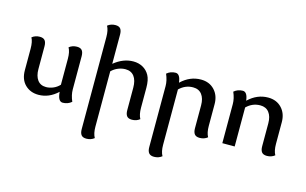

<svg xmlns="http://www.w3.org/2000/svg" viewBox="-104 -939 2325 1458"><g transform="rotate(15 1059.0 -210.5)"><path d="M408.2 17.1Q370.6 17.1 365.2 -57.1Q297.4 6.8 214.4 6.8Q150.4 6.8 108.9 -33.9Q67.4 -74.7 67.4 -147V-315.9Q67.4 -372.1 50.8 -400.9Q76.7 -421.9 112.3 -421.9Q140.6 -421.9 152.6 -406.5Q164.6 -391.1 164.6 -360.4V-182.1Q164.6 -127.9 187.7 -96.4Q210.9 -64.9 255.4 -64.9Q282.2 -64.9 310.3 -76.4Q338.4 -87.9 360.4 -111.3V-315.9Q360.4 -370.1 342.8 -400.9Q368.7 -421.9 404.3 -421.9Q432.6 -421.9 444.6 -406.5Q456.5 -391.1 456.5 -360.4V-100.6Q456.5 -56.6 477.5 -8.3Q447.8 17.1 408.2 17.1Z M652.3 234.4Q624 234.4 612.1 219Q600.1 203.6 600.1 172.9V-550.3Q600.1 -604.5 582.5 -635.3Q608.4 -656.2 644 -656.2Q672.4 -656.2 684.1 -640.9Q695.8 -625.5 695.8 -594.7V-365.7Q768.1 -424.8 847.2 -424.8Q888.7 -424.8 921.6 -406.7Q954.6 -388.7 973.9 -354Q993.2 -319.3 993.2 -256.3V-100.1Q993.2 -45.9 1010.7 -15.1Q984.9 5.9 949.2 5.9Q920.9 5.9 908.9 -9.5Q897 -24.9 897 -55.7V-231Q897 -289.6 873 -320.8Q849.1 -352.1 804.2 -352.1Q776.4 -352.1 747.8 -340.8Q719.2 -329.6 695.8 -306.6V128.4Q695.8 182.1 713.9 213.4Q688 234.4 652.3 234.4Z M1184.6 234.4Q1156.2 234.4 1143.6 219Q1130.9 203.6 1130.9 172.9V-307.1Q1130.9 -351.1 1109.9 -399.4Q1139.2 -424.8 1178.7 -424.8Q1214.4 -424.8 1222.2 -359.4H1223.6Q1292.5 -424.8 1378.9 -424.8Q1444.8 -424.8 1485.4 -381.8Q1525.9 -338.9 1525.9 -271V-100.1Q1525.9 -45.9 1543.5 -15.1Q1517.6 5.9 1481.9 5.9Q1453.6 5.9 1441.4 -9.5Q1429.2 -24.9 1429.2 -55.7V-235.8Q1429.2 -289.6 1405.3 -320.8Q1381.3 -352.1 1335.9 -352.1Q1274.4 -352.1 1228 -306.6V128.4Q1228 182.1 1246.1 213.4Q1220.2 234.4 1184.6 234.4Z M2010.3 5.9Q1981.9 5.9 1969.7 -9.5Q1957.5 -24.9 1957.5 -55.7V-235.8Q1957.5 -289.6 1933.6 -320.8Q1909.7 -352.1 1864.3 -352.1Q1802.7 -352.1 1756.3 -306.6V0H1659.2V-307.1Q1659.2 -351.1 1638.2 -399.4Q1667.5 -424.8 1707 -424.8Q1742.7 -424.8 1750.5 -359.4H1752Q1820.8 -424.8 1907.2 -424.8Q1973.1 -424.8 2013.7 -381.8Q2054.2 -338.9 2054.2 -271V-100.1Q2054.2 -45.9 2071.8 -15.1Q2045.9 5.9 2010.3 5.9Z"/></g></svg>

Font: Bainsley
Style: Regular
Weight: 400
Designer: Paul James MIller
Foundry: High-Logic / Made with FontCreator
Version: Version 1.411;March 28, 2021;FontCreator 13.0.0.2683 64-bit